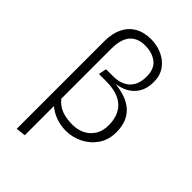

<svg xmlns="http://www.w3.org/2000/svg" viewBox="-277 -845 1154 1154"><g transform="rotate(45 300.0 -268.0)"><path d="M294 -744Q343 -744 387 -724.5Q431 -705 458.8 -666.8Q486.5 -628.5 486.5 -573Q486.5 -517.5 464 -481.2Q441.5 -445 406 -426Q370.5 -407 330.5 -403Q368 -399 405.5 -387.8Q443 -376.5 473.5 -354Q504 -331.5 522.5 -294Q541 -256.5 541 -200Q541 -134.5 508.2 -87.8Q475.5 -41 424.8 -16.2Q374 8.5 320 8.5Q276 8.5 234 -6.2Q192 -21 157.5 -52L164 -109Q191.5 -74.5 230.2 -60Q269 -45.5 322 -45.5Q365 -45.5 400.5 -63Q436 -80.5 457.2 -114.5Q478.5 -148.5 478.5 -197Q478.5 -283.5 428.5 -328.8Q378.5 -374 280 -374H219L229 -424.5H291Q330 -424.5 362.2 -438.8Q394.5 -453 413.8 -484.2Q433 -515.5 433 -566.5Q433 -632.5 393.2 -662.2Q353.5 -692 295.5 -692Q230.5 -692 197.2 -653Q164 -614 164 -533.5V201.5L102.5 208.5V-537.5Q102.5 -601.5 124.8 -647.8Q147 -694 189.8 -719Q232.5 -744 294 -744Z"/></g></svg>

Font: Fira Code Light Light
Style: Regular
Weight: 300
Monospace: yes
Version: Version 5.002